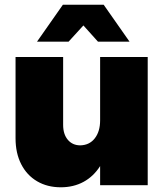

<svg xmlns="http://www.w3.org/2000/svg" viewBox="-20 -786 708 815"><path d="M607 -544V0H405V-81Q377 -37 334.5 -14Q292 9 238 9Q181 9 137.5 -16.5Q94 -42 70 -89Q46 -136 46 -199V-544H248V-256Q248 -216 268 -192.5Q288 -169 321 -169Q360 -170 382.5 -199Q405 -228 405 -275V-544ZM530 -609H396L334 -678L271 -609H137L247 -766H420Z"/></svg>

Font: Gontserrat ExtraBold
Style: Regular
Weight: 800
Designer: Julieta Ulanovsky
Foundry: Julieta Ulanovsky
Version: Version 6.001